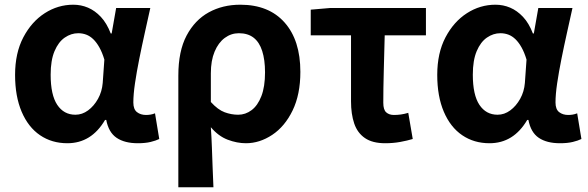

<svg xmlns="http://www.w3.org/2000/svg" viewBox="-20 -594 2495 815"><path d="M266 14Q200 14 150 -20Q100 -54 72 -119.5Q44 -185 44 -276Q44 -369 79 -435.5Q114 -502 170 -538Q226 -574 291 -574Q324 -574 353.5 -561.5Q383 -549 408 -522.5Q433 -496 450 -452H454L473 -560H618Q607 -510 594.5 -454Q582 -398 571 -343Q560 -288 553 -240.5Q546 -193 546 -159Q546 -130 561.5 -118Q577 -106 600 -106Q609 -106 618.5 -107.5Q628 -109 638 -113L656 -4Q642 3 619.5 8.5Q597 14 565 14Q509 14 475 -9Q441 -32 431 -85H426Q368 14 266 14ZM300 -107Q329 -107 354 -125.5Q379 -144 396 -174.5Q413 -205 416 -242L423 -341Q414 -371 402 -392.5Q390 -414 376 -427.5Q362 -441 346 -447Q330 -453 312 -453Q282 -453 255 -434.5Q228 -416 211.5 -377Q195 -338 195 -277Q195 -191 223 -149Q251 -107 300 -107Z M737 201V-273Q737 -377 772 -443Q807 -509 866 -541.5Q925 -574 1000 -574Q1121 -574 1188 -498.5Q1255 -423 1255 -289Q1255 -193 1222 -125Q1189 -57 1135.5 -21.5Q1082 14 1024 14Q986 14 946.5 -1Q907 -16 875 -54Q878 -9 879.5 33Q881 75 882.5 116Q884 157 886 201ZM991 -107Q1022 -107 1048 -126.5Q1074 -146 1089.5 -186Q1105 -226 1105 -287Q1105 -340 1093 -377.5Q1081 -415 1056.5 -434Q1032 -453 994 -453Q961 -453 934 -433Q907 -413 891 -375Q875 -337 875 -283V-161Q905 -128 933.5 -117.5Q962 -107 991 -107Z M1615 14Q1561 14 1529 -8Q1497 -30 1483.5 -70Q1470 -110 1470 -164V-444H1299V-553L1381 -560H1788V-444H1613Q1611 -366 1609 -291.5Q1607 -217 1607 -158Q1607 -128 1619.5 -117Q1632 -106 1652 -106Q1667 -106 1681.5 -108Q1696 -110 1713 -115L1732 -4Q1709 3 1679 8.5Q1649 14 1615 14Z M2058 14Q1992 14 1942 -20Q1892 -54 1864 -119.5Q1836 -185 1836 -276Q1836 -369 1871 -435.5Q1906 -502 1962 -538Q2018 -574 2083 -574Q2116 -574 2145.5 -561.5Q2175 -549 2200 -522.5Q2225 -496 2242 -452H2246L2265 -560H2410Q2399 -510 2386.5 -454Q2374 -398 2363 -343Q2352 -288 2345 -240.5Q2338 -193 2338 -159Q2338 -130 2353.5 -118Q2369 -106 2392 -106Q2401 -106 2410.5 -107.5Q2420 -109 2430 -113L2448 -4Q2434 3 2411.5 8.5Q2389 14 2357 14Q2301 14 2267 -9Q2233 -32 2223 -85H2218Q2160 14 2058 14ZM2092 -107Q2121 -107 2146 -125.5Q2171 -144 2188 -174.5Q2205 -205 2208 -242L2215 -341Q2206 -371 2194 -392.5Q2182 -414 2168 -427.5Q2154 -441 2138 -447Q2122 -453 2104 -453Q2074 -453 2047 -434.5Q2020 -416 2003.5 -377Q1987 -338 1987 -277Q1987 -191 2015 -149Q2043 -107 2092 -107Z"/></svg>

Font: Noto Sans SC
Style: Bold
Weight: 700
Designer: Ryoko NISHIZUKA  (kana, bopomofo & ideographs); Paul D. Hunt (Latin, Greek & Cyrillic); Sandoll Communications , Soo-you
Foundry: Adobe
Version: Version 2.004-H2;hotconv 1.0.118;makeotfexe 2.5.65603